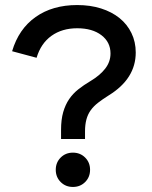

<svg xmlns="http://www.w3.org/2000/svg" viewBox="-20 -736 603 761"><path d="M201 -63Q201 -92 220.5 -111.5Q240 -131 269 -131Q298 -131 317.5 -111.5Q337 -92 337 -63Q337 -34 317.5 -14.5Q298 5 269 5Q240 5 220.5 -14.5Q201 -34 201 -63ZM222 -221Q222 -262 230.5 -291.5Q239 -321 254 -343Q269 -365 290.5 -382Q312 -399 339 -415Q376 -437 397 -464Q418 -491 418 -524Q418 -569 382 -596.5Q346 -624 286 -624Q226 -624 184 -594Q142 -564 125 -507L28 -533Q54 -621 121 -668.5Q188 -716 286 -716Q338 -716 380.5 -702.5Q423 -689 453.5 -664.5Q484 -640 501 -605Q518 -570 518 -528Q518 -424 411 -358Q387 -343 369 -329Q351 -315 339.5 -299Q328 -283 322.5 -262.5Q317 -242 317 -215V-185H222Z"/></svg>

Font: NT Somic Medium
Style: Regular
Weight: 500
Designer: Ravid Balaliev — lead type designer, mastering
Michael Voronin — secret advisor, marketing
Ivan Kovalenko — best boy
Foundry: NT Type
Version: Version 0.7